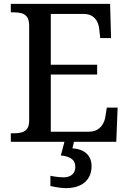

<svg xmlns="http://www.w3.org/2000/svg" viewBox="-20 -734 669 994"><path d="M36 0V-44H55Q75 -44 92 -48.5Q109 -53 120 -67Q131 -81 131 -110V-599Q131 -631 120.5 -645.5Q110 -660 93 -665Q76 -670 55 -670H36V-714H550L555 -537H499L494 -581Q492 -604 483 -622Q474 -640 456.5 -651Q439 -662 411 -662H243V-399H483V-348H243V-52H437Q467 -52 485 -63.5Q503 -75 513 -93Q523 -111 526 -133L533 -177H589L582 0ZM320 240Q310 240 296 238.5Q282 237 267.5 234.5Q253 232 241 229V176Q259 180 277.5 182Q296 184 309 184Q338 184 354 169.5Q370 155 370 130Q370 101 348.5 87Q327 73 295 71L316 -9H365L355 34Q388 36 410 48Q432 60 443 79.5Q454 99 454 126Q454 179 419 209.5Q384 240 320 240Z"/></svg>

Font: ET Text
Style: Regular
Weight: 470
Designer: Monotype Design Team
Foundry: Monotype Imaging Inc.
Version: Version 2.009